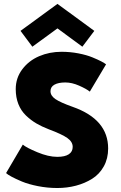

<svg xmlns="http://www.w3.org/2000/svg" viewBox="-20 -932 610 964"><path d="M142.5 -697.5 83 -777 268.5 -912.5 453.5 -777 393.5 -697.5 268.5 -789.5ZM289 -672Q332.5 -672 373.8 -664Q415 -656 443.5 -644.2Q472 -632.5 488.5 -623.8Q505 -615 512.5 -609L431 -472Q413.5 -486 377.2 -502Q341 -518 308 -518Q273.5 -518 253.5 -507Q233.5 -496 233.5 -474Q233.5 -451.5 258.2 -434.5Q283 -417.5 345 -395.5Q523 -333 523 -186.5Q523 -136 501.2 -96.8Q479.5 -57.5 442.8 -34.5Q406 -11.5 361.5 0.2Q317 12 267.5 12Q218 12 170.2 2.5Q122.5 -7 90.2 -20.5Q58 -34 37.8 -45Q17.5 -56 10.5 -63L94.5 -206Q111.5 -191 167.2 -167.8Q223 -144.5 267.5 -144.5Q306 -144.5 325.5 -157.5Q345 -170.5 345 -194.5Q345 -220 318.2 -239Q291.5 -258 224.5 -283Q189.5 -296.5 162.2 -312.5Q135 -328.5 110.2 -352.2Q85.5 -376 72.2 -409.5Q59 -443 59 -484.5Q59 -540.5 91.8 -584Q124.5 -627.5 176.5 -649.8Q228.5 -672 289 -672Z"/></svg>

Font: League Spartan ExtraBold
Style: Regular
Weight: 800
Foundry: The League of Moveable Type
Version: Version 2.002